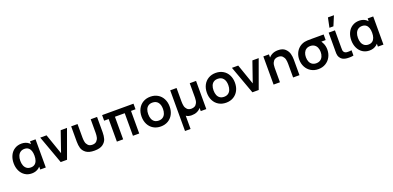

<svg xmlns="http://www.w3.org/2000/svg" viewBox="10 -2011 7081 3459"><g transform="rotate(-20 3551.0 -281.0)"><path d="M40 -270Q40 -351.9 71 -416.8Q102 -481.8 159.4 -518.4Q216.8 -555 292.7 -555Q332.2 -555 365.9 -543.9Q399.6 -532.8 425.9 -511.8Q452.2 -490.7 470.3 -460.8L452 -435.5V-540H558.5V0H452V-105.7L470.3 -80.3Q452.2 -50.8 425 -29.2Q397.8 -7.7 363.2 3.7Q328.7 15 289.2 15Q214.2 15 157.7 -22.2Q101.2 -59.4 70.6 -124.2Q40 -188.9 40 -270ZM440.3 -270.2Q440.3 -324.2 426.5 -363.7Q412.6 -403.2 383.3 -425.2Q354 -447.2 309.2 -447.2Q265 -447.2 233.1 -425.5Q201.2 -403.9 184.3 -363.8Q167.5 -323.6 167.5 -269.3Q167.5 -218.8 182.6 -179Q197.7 -139.2 229.2 -116Q260.7 -92.8 307.5 -92.8Q353.2 -92.8 382.7 -115Q412.2 -137.1 426.2 -176.7Q440.3 -216.3 440.3 -270.2Z M648.5 -540H769.2L905 -148.5L1040.7 -540H1161.5L965.5 0H844.5Z M1241.5 -540H1363.5V-279.8Q1363.5 -233 1372 -194.7Q1380.4 -156.3 1408.5 -127.2Q1436.5 -98.2 1489.7 -98.2Q1542.8 -98.2 1570.9 -127.2Q1598.9 -156.3 1607.4 -194.7Q1615.8 -233 1615.8 -279.8V-540H1737.8V-246.8Q1737.8 -177.3 1722 -122.2Q1706.2 -67.1 1651.5 -25.9Q1596.8 15.3 1489.7 15.3Q1382.5 15.3 1327.8 -25.9Q1273.2 -67.1 1257.3 -122.2Q1241.5 -177.3 1241.5 -246.8Z M1921.3 -433H1834.7V-540H2436.3V-433H2349.7V0H2229.3V-433H2041.7V0H1921.3Z M2493 -270.2Q2493 -353.9 2526.8 -418.6Q2560.7 -483.2 2621.8 -519.1Q2683 -555 2761.7 -555Q2841.9 -555 2903 -518.8Q2964.2 -482.7 2997.7 -417.8Q3031.2 -353 3031.2 -270.2Q3031.2 -186.7 2997.4 -122Q2963.7 -57.2 2902.5 -21.1Q2841.3 15 2761.7 15Q2681.5 15 2620.6 -21.2Q2559.7 -57.4 2526.3 -122.2Q2493 -186.9 2493 -270.2ZM2903.7 -270.2Q2903.7 -350.2 2867.2 -396.2Q2830.7 -442.2 2761.7 -442.2Q2714.2 -442.2 2682.8 -420.8Q2651.2 -399.5 2635.9 -360.9Q2620.5 -322.2 2620.5 -270.2Q2620.5 -217 2636.6 -178.2Q2652.8 -139.5 2684.2 -118.7Q2715.8 -97.8 2761.7 -97.8Q2808.2 -97.8 2840.1 -119.3Q2872 -140.8 2887.8 -179.8Q2903.7 -218.8 2903.7 -270.2Z M3140.2 -540H3262.2V-279.8Q3262.2 -233 3270.6 -194.7Q3279.1 -156.3 3307.1 -127.2Q3335.2 -98.2 3388.3 -98.2Q3423 -98.2 3450.8 -112.8Q3478.7 -127.3 3496.6 -164Q3514.5 -200.7 3514.5 -262.5V-540H3635.7V0H3529.2V-61.2Q3498.9 -24.1 3454.2 -4.4Q3409.5 15.3 3352.5 15.3Q3320.8 15.3 3294.2 7.9Q3267.6 0.5 3246.7 -14V240H3140.2Z M3745.5 -270.2Q3745.5 -353.9 3779.3 -418.6Q3813.2 -483.2 3874.3 -519.1Q3935.5 -555 4014.2 -555Q4094.4 -555 4155.5 -518.8Q4216.7 -482.7 4250.2 -417.8Q4283.7 -353 4283.7 -270.2Q4283.7 -186.7 4249.9 -122Q4216.2 -57.2 4155 -21.1Q4093.8 15 4014.2 15Q3934 15 3873.1 -21.2Q3812.2 -57.4 3778.8 -122.2Q3745.5 -186.9 3745.5 -270.2ZM4156.2 -270.2Q4156.2 -350.2 4119.7 -396.2Q4083.2 -442.2 4014.2 -442.2Q3966.8 -442.2 3935.2 -420.8Q3903.8 -399.5 3888.4 -360.9Q3873 -322.2 3873 -270.2Q3873 -217 3889.1 -178.2Q3905.2 -139.5 3936.8 -118.7Q3968.2 -97.8 4014.2 -97.8Q4060.7 -97.8 4092.6 -119.3Q4124.5 -140.8 4140.3 -179.8Q4156.2 -218.8 4156.2 -270.2Z M4323.5 -540H4444.2L4580 -148.5L4715.7 -540H4836.5L4640.5 0H4519.5Z M5173.8 -441.8Q5139.2 -441.8 5111.3 -427.2Q5083.5 -412.7 5065.6 -376Q5047.7 -339.3 5047.7 -277.5L4976.2 -308.2Q4976.2 -377.9 5003.2 -434Q5030.2 -490.2 5082.8 -522.8Q5135.5 -555.3 5209.7 -555.3Q5300.2 -555.3 5347.3 -509.8Q5394.5 -464.2 5408.2 -409.5Q5422 -354.8 5422 -301.5V0H5300V-260.2Q5300 -307 5291.5 -345.3Q5283.1 -383.7 5255 -412.8Q5227 -441.8 5173.8 -441.8ZM4925.7 -540H5033V-372.5H5047.7V0H4925.7Z M5513.5 -263Q5513.5 -330 5538.1 -385.8Q5562.7 -441.7 5607.9 -479.6Q5653.2 -517.6 5713.8 -532Q5737.3 -537.3 5768.5 -538.7Q5799.8 -540 5855.5 -540H6081.7V-433H5943.7L5971.5 -465.3Q6007.5 -429.9 6029.6 -376.8Q6051.7 -323.7 6051.7 -263Q6051.7 -184.8 6017.7 -121.4Q5983.7 -58 5922.2 -21.5Q5860.8 15 5782.2 15Q5703.5 15 5642.3 -21.5Q5581.1 -58 5547.3 -121.6Q5513.5 -185.2 5513.5 -263ZM5924.2 -263Q5924.2 -310.5 5908 -347.6Q5891.8 -384.8 5859.7 -405.9Q5827.5 -427.1 5782.2 -427.2Q5735.5 -427.2 5703.8 -405.6Q5672 -383.9 5656.5 -346.7Q5641 -309.4 5641 -263Q5641 -213.6 5657.3 -176.4Q5673.6 -139.2 5705.3 -118.5Q5737.1 -97.8 5782.2 -97.8Q5827.9 -97.8 5859.9 -119.2Q5891.8 -140.5 5908 -177.7Q5924.2 -214.9 5924.2 -263Z M6200.7 -63.8Q6189.5 -82.2 6184.4 -101.4Q6179.2 -120.6 6178.3 -140Q6177.3 -159.3 6177.8 -193.5Q6178.2 -202.1 6178.2 -220.7V-540H6298.5V-227.3V-210.9Q6298 -178.5 6299.8 -160.9Q6301.5 -143.2 6309.5 -130.2Q6318.8 -114.6 6334.1 -106.6Q6349.3 -98.6 6368.5 -96.8Q6408.4 -93.5 6456.8 -100.8V0Q6428.2 8 6384.1 8.6Q6340 9.2 6309.3 4.2Q6274.1 -2 6247.3 -16.9Q6220.5 -31.8 6200.7 -63.8ZM6221.2 -617.5H6297.5L6374.7 -802.5H6259.6Z M6513.5 -270Q6513.5 -351.9 6544.5 -416.8Q6575.5 -481.8 6632.9 -518.4Q6690.3 -555 6766.2 -555Q6805.8 -555 6839.4 -543.9Q6873.1 -532.8 6899.4 -511.8Q6925.8 -490.7 6943.8 -460.8L6925.5 -435.5V-540H7032V0H6925.5V-105.7L6943.8 -80.3Q6925.8 -50.8 6898.5 -29.2Q6871.2 -7.7 6836.7 3.7Q6802.2 15 6762.7 15Q6687.8 15 6631.2 -22.2Q6574.7 -59.4 6544.1 -124.2Q6513.5 -188.9 6513.5 -270ZM6913.8 -270.2Q6913.8 -324.2 6900 -363.7Q6886.1 -403.2 6856.8 -425.2Q6827.5 -447.2 6782.7 -447.2Q6738.5 -447.2 6706.6 -425.5Q6674.7 -403.9 6657.8 -363.8Q6641 -323.6 6641 -269.3Q6641 -218.8 6656.1 -179Q6671.2 -139.2 6702.7 -116Q6734.2 -92.8 6781 -92.8Q6826.7 -92.8 6856.2 -115Q6885.7 -137.1 6899.8 -176.7Q6913.8 -216.3 6913.8 -270.2Z"/></g></svg>

Font: Tap Sans
Style: Regular
Weight: 400
Designer: Tap Payments
Foundry: Tap Payments
Version: Version 1.001;Glyphs 3.1.2 (3151)